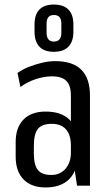

<svg xmlns="http://www.w3.org/2000/svg" viewBox="-20 -817 481 845"><path d="M292 -180V-396Q292 -441 272 -461Q252 -481 209 -481Q174 -481 136.5 -468.5Q99 -456 70 -434L57 -496Q80 -512 108 -523Q136 -534 166 -541Q196 -548 223 -548Q300 -548 338 -510Q376 -472 376 -396V0H319ZM180 8Q118 8 83.5 -27.5Q49 -63 49 -127V-192Q49 -256 83.5 -291Q118 -326 181 -326Q248 -326 284 -292Q320 -258 320 -193V-128Q320 -63 283.5 -27.5Q247 8 180 8ZM206 -47Q245 -47 268.5 -74.5Q292 -102 292 -145V-176Q292 -223 270.5 -247.5Q249 -272 208 -272Q165 -272 147 -250Q129 -228 129 -175V-143Q129 -91 146.5 -69Q164 -47 206 -47ZM217 -589Q175 -589 153.5 -611.5Q132 -634 132 -677V-709Q132 -753 153.5 -775Q175 -797 217 -797Q259 -797 281 -775Q303 -753 303 -709V-677Q303 -634 281 -611.5Q259 -589 217 -589ZM217 -634Q234 -634 242 -644Q250 -654 250 -673V-712Q250 -732 242 -741.5Q234 -751 217 -751Q201 -751 193 -741.5Q185 -732 185 -712V-673Q185 -654 193 -644Q201 -634 217 -634Z"/></svg>

Font: Pathway Extreme Condensed
Style: Regular
Weight: 400
Width: 3
Version: Version 1.001;gftools[0.9.26]